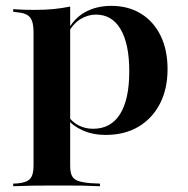

<svg xmlns="http://www.w3.org/2000/svg" viewBox="-20 -449 642 655"><path d="M157.3 183.9Q121.8 183.9 93.1 184.3Q64.5 184.7 25 186.3V177.4L39.5 176.6Q70.2 174.2 82.3 161.3Q94.4 148.4 94.4 116.9V-208.9H219.4V116.9Q219.4 138.7 225.4 150.8Q231.5 162.9 246.4 168.1Q261.3 173.4 287.9 175.8L321 177.4V186.3Q288.7 184.7 262.9 184.3Q237.1 183.9 212.1 183.9Q187.1 183.9 157.3 183.9ZM359.7 -429Q417.7 -429 460.9 -402.4Q504 -375.8 527.8 -327.4Q551.6 -279 551.6 -212.9Q551.6 -145.2 525.4 -94.8Q499.2 -44.4 452 -16.5Q404.8 11.3 340.3 11.3Q296.8 11.3 261.7 -4.4Q226.6 -20.2 212.9 -41.1L214.5 -50.8Q225.8 -33.1 248 -21.4Q270.2 -9.7 297.6 -9.7Q358.1 -9.7 389.5 -59.7Q421 -109.7 421 -205.6Q421 -299.2 391.5 -349.2Q362.1 -399.2 307.3 -399.2Q279.8 -399.2 254 -383.5Q228.2 -367.7 209.7 -331.5L207.3 -338.7Q230.6 -385.5 269.8 -407.3Q308.9 -429 359.7 -429ZM94.4 -208.9V-340.3Q94.4 -375 82.3 -389.9Q70.2 -404.8 37.1 -407.3L25 -408.9V-417.7Q49.2 -416.1 64.5 -415.7Q79.8 -415.3 99.2 -415.3Q133.9 -415.3 162.9 -418.1Q191.9 -421 219.4 -426.6V-417.7V-208.9Z"/></svg>

Font: Playfair 144pt SemiExpanded ExtraBold
Style: Regular
Weight: 800
Width: 6
Designer: Claus Eggers Sørensen
Foundry: Claus Eggers Sørensen
Version: Version 2.203